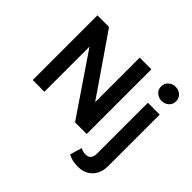

<svg xmlns="http://www.w3.org/2000/svg" viewBox="-217 -991 1469 1469"><g transform="rotate(45 518.0 -256.0)"><path d="M88.5 0V-700H214.5L546 -218V-700H672.5V0H546.5L215 -488V0ZM802.5 225Q767.5 225 742 218.8Q716.5 212.5 693.5 200L721.5 103.5Q734 109.5 746.5 113.2Q759 117 776 117Q807.5 117 821 99.2Q834.5 81.5 834.5 47V-500H962.5V57.5Q962.5 108 942.5 145.8Q922.5 183.5 886.5 204.2Q850.5 225 802.5 225ZM898.5 -584Q865.5 -584 841.5 -605Q817.5 -626 817.5 -660.5Q817.5 -695 841.5 -716Q865.5 -737 898.5 -737Q931.5 -737 955.5 -716Q979.5 -695 979.5 -660.5Q979.5 -626 955.5 -605Q931.5 -584 898.5 -584Z"/></g></svg>

Font: Geologica Medium
Style: Regular
Weight: 500
Designer: Sindre Bremnes, Frode Helland
Foundry: Monokrom Skriftforlag AS
Version: Version 1.010;gftools[0.9.28]